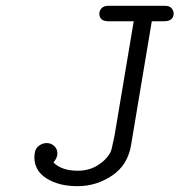

<svg xmlns="http://www.w3.org/2000/svg" viewBox="-20 -631 616 659"><path d="M98 -91Q98 -118 111.5 -129Q125 -140 140 -140Q155 -140 166 -130Q177 -120 177 -104Q177 -90 164 -74V-73Q192 -45 247 -45Q286 -45 316 -64Q346 -83 360 -110Q363 -116 373 -165L439 -558H353Q321 -558 321 -584Q321 -594 328 -602Q335 -610 348 -611H547Q562 -611 569 -602.5Q576 -594 576 -585Q576 -558 542 -558H501L430 -134Q419 -65 365 -28.5Q311 8 246 8Q182 8 140 -18.5Q98 -45 98 -91Z"/></svg>

Font: CMU Typewriter Text
Style: LightOblique
Weight: 200
Italic angle: -9.46001°
Version: Version 0.7.0